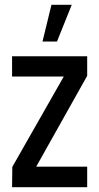

<svg xmlns="http://www.w3.org/2000/svg" viewBox="-20 -775 411 795"><path d="M156 -603 193 -755H277L216 -603ZM30 0 31 -84 244 -458H30V-542H341V-461L130 -85H341V0Z"/></svg>

Font: Stick No Bills Medium
Style: Regular
Weight: 500
Version: Version 2.000